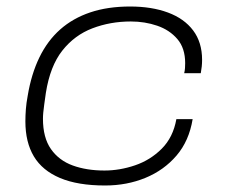

<svg xmlns="http://www.w3.org/2000/svg" viewBox="-20 -558 690 590"><path d="M303 12Q219 12 164.5 -11Q110 -34 84 -77.5Q58 -121 58 -185Q58 -203 59.5 -222.5Q61 -242 65 -263Q76 -330 101 -381.5Q126 -433 165 -467.5Q204 -502 257.5 -520Q311 -538 380 -538Q446 -538 496 -519.5Q546 -501 573.5 -464.5Q601 -428 601 -374Q601 -364 600 -354Q599 -344 597 -333H546Q548 -341 548.5 -349Q549 -357 549 -364Q549 -410 525 -438Q501 -466 463 -479Q425 -492 382 -492Q319 -492 264 -471Q209 -450 171.5 -402.5Q134 -355 121 -273Q118 -252 116 -237.5Q114 -223 113 -212.5Q112 -202 112 -193Q112 -135 136.5 -100Q161 -65 203.5 -49.5Q246 -34 301 -34Q348 -34 395 -50Q442 -66 477 -101Q512 -136 522 -192H572Q561 -125 522.5 -80Q484 -35 427 -11.5Q370 12 303 12Z"/></svg>

Font: Archivo Expanded Thin
Style: Italic
Weight: 250
Width: 7
Italic angle: -10°
Designer: Hector Gatti
Foundry: Omnibus-Type
Version: Version 2.001